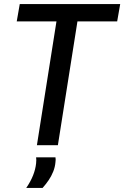

<svg xmlns="http://www.w3.org/2000/svg" viewBox="-20 -720 616 952"><path d="M561 -614H364L267 0H163L260 -614H63L78 -700H576ZM159 60H255Q256 66 256 71.5Q256 77 255 84Q253 108 244 130.5Q235 153 221.5 173Q208 193 191 212H110Q132 180 144 149.5Q156 119 159 90Q160 81 160 73.5Q160 66 159 60Z"/></svg>

Font: Georama ExtraCondensed Thin Medium
Style: Italic
Weight: 500
Italic angle: -9°
Version: Version 1.001